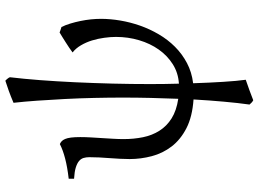

<svg xmlns="http://www.w3.org/2000/svg" viewBox="-142 -565 944 700"><g transform="rotate(-90 330.0 -215.0)"><path d="M581.5 -462.9Q588.9 -448.2 594.2 -430.4Q599.6 -412.6 603.5 -393.6Q607.4 -374.5 609.4 -355.5Q611.3 -336.4 611.3 -318.8Q611.3 -285.2 605.2 -248.8Q599.1 -212.4 586.7 -176.8Q574.2 -141.1 554.9 -108.2Q535.6 -75.2 509.5 -49.1Q483.4 -22.9 450.2 -5.4Q417 12.2 376.5 17.1Q378.4 75.7 381.6 126.5Q384.8 177.2 389.2 209Q373.5 214.4 352.5 221.9Q331.5 229.5 314.5 236.3Q309.1 233.4 306.4 230.7Q303.7 228 298.8 222.7Q304.7 181.2 309.3 129.2Q314 77.1 317.4 18.6Q254.4 14.2 212.6 -7.3Q170.9 -28.8 146 -61.3Q121.1 -93.8 110.6 -133.8Q100.1 -173.8 100.1 -214.4Q100.1 -231 101.1 -249.5Q102.1 -268.1 103.5 -287.1Q105 -306.2 106 -325.2Q106.9 -344.2 106.9 -361.8Q106.9 -373 104 -382.6Q101.1 -392.1 92.5 -399.2Q84 -406.2 68.6 -410.9Q53.2 -415.5 28.3 -417V-436.5Q70.8 -441.4 101.8 -449.5Q132.8 -457.5 154.8 -468.8Q160.6 -466.3 165.3 -461.9Q169.9 -457.5 173.3 -449.5Q176.8 -441.4 178.5 -428Q180.2 -414.6 180.2 -394Q180.2 -375.5 179 -355.2Q177.7 -335 176.5 -314.5Q175.3 -293.9 174.1 -274.2Q172.9 -254.4 172.9 -236.3Q172.9 -199.2 179.7 -165.8Q186.5 -132.3 203.4 -105.7Q220.2 -79.1 248.5 -61.3Q276.9 -43.5 319.8 -37.1Q321.8 -86.9 323 -137.5Q324.2 -188 324.2 -238.8Q324.2 -289.1 323 -343Q321.8 -397 319.1 -449.7Q316.4 -502.4 313 -550.8Q309.6 -599.1 305.2 -637.7Q329.1 -647.9 348.9 -655Q368.7 -662.1 385.7 -667.5Q389.2 -664.6 393.3 -659.4Q397.5 -654.3 398.4 -650.9Q392.6 -602.5 387.9 -541.5Q383.3 -480.5 380.1 -413.3Q377 -346.2 375.2 -276.4Q373.5 -206.5 373.5 -141.1Q373.5 -115.7 373.8 -88.9Q374 -62 375 -34.7Q414.1 -37.1 445.6 -56.9Q477.1 -76.7 499.3 -108.2Q521.5 -139.6 533.4 -179.9Q545.4 -220.2 545.4 -264.2Q545.4 -284.2 542.2 -307.1Q539.1 -330.1 532.5 -351.6Q525.9 -373 514.9 -391.8Q503.9 -410.6 488.8 -422.4Q496.6 -428.2 505.9 -434.6Q515.1 -440.9 524.9 -447Q534.7 -453.1 543.9 -459Q553.2 -464.8 561.5 -469.7Q568.4 -466.8 571.5 -466.1Q574.7 -465.3 581.5 -462.9Z"/></g></svg>

Font: Gentium
Style: Regular
Weight: 400
Designer: J. Victor Gaultney
Version: Version 1.03; 2011; OFL 1.1 release